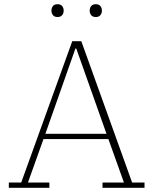

<svg xmlns="http://www.w3.org/2000/svg" viewBox="-20 -894 730 914"><path d="M22 -25H81L324 -698H367L609 -25H668V0H468V-25H570L496 -232H187L113 -25H215V0H22ZM196 -257H487L343 -663H339ZM254 -813Q239 -813 232 -822Q225 -831 225 -842V-845Q225 -856 232 -865Q239 -874 254 -874Q269 -874 276 -865Q283 -856 283 -845V-842Q283 -831 276 -822Q269 -813 254 -813ZM436 -813Q421 -813 414 -822Q407 -831 407 -842V-845Q407 -856 414 -865Q421 -874 436 -874Q451 -874 458 -865Q465 -856 465 -845V-842Q465 -831 458 -822Q451 -813 436 -813Z"/></svg>

Font: IBM Plex Serif ExtraLight
Style: Regular
Weight: 200
Designer: Mike Abbink, Paul van der Laan, Pieter van Rosmalen
Foundry: Bold Monday
Version: Version 2.5